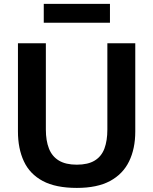

<svg xmlns="http://www.w3.org/2000/svg" viewBox="-20 -930 769 963"><path d="M365.5 12.5Q259.5 12.5 194.5 -22.2Q129.5 -57 99.8 -120.8Q70 -184.5 70 -271Q70 -291 70 -323.5Q70 -356 70 -395.5Q70 -435 70 -474.5Q70 -543 70 -598.5Q70 -654 70 -713H210Q210 -654 210 -598.5Q210 -543 210 -474.5V-280Q210 -224.5 225.5 -185Q241 -145.5 275.2 -124.8Q309.5 -104 365 -104Q421.5 -104 455.2 -124.8Q489 -145.5 503.8 -185Q518.5 -224.5 518.5 -280.5V-474.5Q518.5 -543 518.5 -598.5Q518.5 -654 518.5 -713H658.5Q658.5 -654 658.5 -598.5Q658.5 -543 658.5 -474.5Q658.5 -435 658.5 -395.2Q658.5 -355.5 658.5 -322.5Q658.5 -289.5 658.5 -270.5Q658.5 -184.5 627.5 -120.8Q596.5 -57 532 -22.2Q467.5 12.5 365.5 12.5ZM199.5 -816V-910.5Q237 -910.5 278.5 -910.5Q320 -910.5 365.5 -910.5Q411 -910.5 452.5 -910.5Q494 -910.5 531.5 -910.5V-816Q494 -816 452.5 -816Q411 -816 365.5 -816Q320 -816 278.5 -816Q237 -816 199.5 -816Z"/></svg>

Font: Commissioner Thin SemiBold
Style: Regular
Weight: 600
Version: Version 1.000